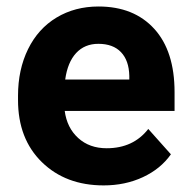

<svg xmlns="http://www.w3.org/2000/svg" viewBox="-20 -558 581 588"><path d="M297.4 9.8Q181.2 9.8 108.2 -61.5Q35.2 -132.8 35.2 -251.5V-265.1Q35.2 -344.7 65.9 -407.5Q96.7 -470.2 153.1 -504.2Q209.5 -538.1 281.7 -538.1Q390.1 -538.1 452.4 -469.7Q514.6 -401.4 514.6 -275.9V-218.3H178.2Q185.1 -166.5 219.5 -135.3Q253.9 -104 306.6 -104Q388.2 -104 434.1 -163.1L503.4 -85.4Q471.7 -40.5 417.5 -15.4Q363.3 9.8 297.4 9.8ZM281.2 -423.8Q239.3 -423.8 213.1 -395.5Q187 -367.2 179.7 -314.5H376V-325.7Q375 -372.6 350.6 -398.2Q326.2 -423.8 281.2 -423.8Z"/></svg>

Font: Vazir FD
Style: Bold-FD
Weight: 700
Designer: Saber Rastikerdar
Foundry: Saber Rastikerdar
Version: Version 30.1.0